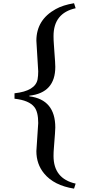

<svg xmlns="http://www.w3.org/2000/svg" viewBox="-20 -881 540 1175"><path d="M442.9 -830.6Q307.6 -800.8 307.6 -660.2Q307.6 -634.8 309.6 -610.8L313 -561.5Q318.4 -492.7 318.4 -471.7Q318.4 -313 159.7 -295.4V-291.5Q318.4 -271.5 318.4 -100.6Q318.4 -84.5 316.4 -62.5L309.6 27.3Q307.6 48.8 307.6 73.2Q307.6 212.4 442.9 242.7L433.1 273.4Q310.1 253.9 250 180.7Q202.6 123.5 202.6 43.9L213.9 -127.9Q213.9 -195.8 190.4 -225.6Q158.2 -267.1 68.8 -276.9V-310.1Q196.3 -324.2 210 -395.5Q213.9 -418 213.9 -444.3L202.6 -631.8Q202.6 -759.8 320.8 -825.2Q365.2 -850.1 433.1 -861.3Z"/></svg>

Font: Cantata One
Style: Regular
Weight: 400
Designer: Joana Maria Correia da Silva
Foundry: Joana Maria Correia da Silva
Version: Version 1.002